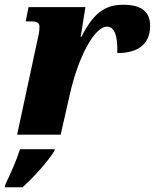

<svg xmlns="http://www.w3.org/2000/svg" viewBox="-43 -566 651 807"><path d="M113 -391 29 0H212L250 -167C284 -321 352 -454 407 -454C440 -454 452 -412 450 -343C536 -343 588 -379 588 -458C588 -517 551 -546 475 -546C396 -546 349 -509 299 -411H296L316 -536H77L65 -476H93C116 -476 123 -466 123 -453C123 -432 118 -412 113 -391ZM-20 208 -23 221H52C104 174 157 113 184 71L188 61H41C26 109 3 161 -20 208Z"/></svg>

Font: Noto Serif SemiCondensed Black
Style: Italic
Weight: 900
Width: 4
Italic angle: -12°
Designer: Monotype Design Team
Foundry: Monotype Imaging Inc.
Version: Version 2.014